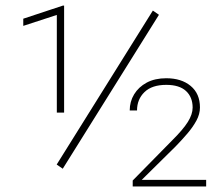

<svg xmlns="http://www.w3.org/2000/svg" viewBox="-20 -673 802 693"><path d="M206.5 -64 184.6 -79.1 531.7 -634.8 553.7 -619.6ZM211.4 -266.6H185.1V-619.1L64 -579.6V-605.5L207 -652.8H211.4ZM724.1 0H459V-21.5L600.6 -165.5Q640.6 -205.1 658 -232.9Q675.3 -260.7 675.3 -284.7Q675.3 -322.3 651.4 -344.5Q627.4 -366.7 580.1 -366.7Q528.3 -366.7 501.5 -340.6Q474.6 -314.5 474.6 -274.4H448.2Q448.2 -306.2 464.1 -332.5Q480 -358.9 509.5 -374.8Q539.1 -390.6 580.1 -390.6Q634.8 -390.6 668.2 -362.8Q701.7 -335 701.7 -285.2Q701.7 -261.2 689 -237.8Q676.3 -214.4 656.5 -191.2Q636.7 -168 614.3 -145L491.7 -23.9H724.1Z"/></svg>

Font: Heebo Thin
Style: Regular
Weight: 250
Designer: Oded Ezer
Foundry: Ezer Type House
Version: Version 3.100